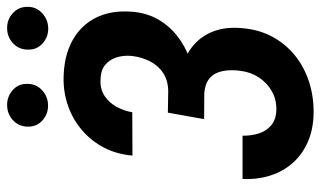

<svg xmlns="http://www.w3.org/2000/svg" viewBox="-208 -718 936 561"><g transform="rotate(-90 260.5 -438.0)"><path d="M291.5 -339.8 197.8 -340.3 211.4 -416 274.4 -415Q305.7 -415.5 327.1 -429.7Q348.6 -443.8 361.1 -467.8Q373.5 -491.7 377 -521Q379.4 -544.9 372.8 -565.9Q366.2 -586.9 349.9 -599.9Q333.5 -612.8 306.2 -612.8Q279.3 -613.8 259.8 -600.6Q240.2 -587.4 228.5 -566.2Q216.8 -544.9 212.4 -520L85.9 -519.5Q89.8 -565.4 109.1 -602.5Q128.4 -639.6 159.7 -666.5Q190.9 -693.4 230.7 -707.5Q270.5 -721.7 316.4 -720.7Q360.8 -719.7 397.5 -706.1Q434.1 -692.4 459.7 -666.7Q485.4 -641.1 497.6 -604.7Q509.8 -568.4 506.3 -521.5Q503.4 -480 484.9 -446.5Q466.3 -413.1 436 -389.2Q405.8 -365.2 368.7 -352.5Q331.5 -339.8 291.5 -339.8ZM205.6 -383.8 284.7 -383.3Q325.7 -382.3 358.9 -369.9Q392.1 -357.4 415.5 -334.5Q439 -311.5 450.4 -278.6Q461.9 -245.6 458.5 -203.1Q455.1 -152.3 434.1 -112.5Q413.1 -72.8 378.7 -44.9Q344.2 -17.1 300.5 -3.2Q256.8 10.7 208 9.8Q162.6 8.8 126.5 -6.8Q90.3 -22.5 65.4 -50Q40.5 -77.6 28.1 -115.2Q15.6 -152.8 17.6 -197.8H144Q143.6 -172.9 150.4 -150.9Q157.2 -128.9 173.8 -114.5Q190.4 -100.1 218.3 -99.1Q249 -98.1 273.7 -112.1Q298.3 -126 314.2 -150.1Q330.1 -174.3 333.5 -204.1Q336.4 -224.1 334.7 -242.7Q333 -261.2 326.2 -275.6Q319.3 -290 305.4 -298.8Q291.5 -307.6 268.6 -309.6L192.4 -310.1ZM170.4 -824.2Q170.4 -850.6 188.5 -867.9Q206.5 -885.3 232.9 -885.7Q257.8 -886.2 276.9 -869.6Q295.9 -853 295.4 -827.6Q295.9 -801.3 277.3 -783.9Q258.8 -766.6 233.4 -766.1Q208 -765.6 189.2 -782Q170.4 -798.3 170.4 -824.2ZM395.5 -823.2Q395 -850.1 413.3 -867.7Q431.6 -885.3 457.5 -885.7Q482.9 -886.2 501.7 -869.4Q520.5 -852.5 520.5 -826.7Q521 -800.8 502.2 -783.4Q483.4 -766.1 458 -765.6Q433.1 -765.1 414.3 -781.5Q395.5 -797.9 395.5 -823.2Z"/></g></svg>

Font: Roboto Condensed SemiBold
Style: Italic
Weight: 600
Italic angle: -12°
Designer: Christian Robertson
Foundry: Google
Version: Version 3.008; 2023